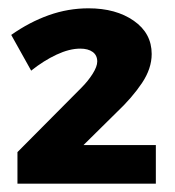

<svg xmlns="http://www.w3.org/2000/svg" viewBox="-20 -802 420 462"><path d="M176 -591Q192 -607 203 -624.5Q214 -642 214 -654Q214 -669 203 -677Q192 -685 173 -685Q147 -685 116 -670.5Q85 -656 55 -632L7 -718Q51 -749 97.5 -765.5Q144 -782 193 -782Q259 -782 302 -752Q345 -722 345 -672Q345 -637 321.5 -602Q298 -567 261 -532L181 -453H355V-360H22V-436Z"/></svg>

Font: Alexandria
Style: Bold
Weight: 700
Designer: Mohamed Gaber
Foundry: Kief Type Foundry
Version: Version 5.100